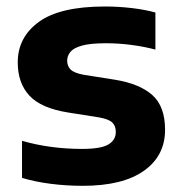

<svg xmlns="http://www.w3.org/2000/svg" viewBox="-20 -576 570 606"><path d="M241 10.5Q189.5 10.5 140.5 4.2Q91.5 -2 49.5 -14.5V-131.5Q138.5 -106 239 -106Q298.5 -106 322 -120Q345.5 -134 345.5 -159.5Q345.5 -179 334.2 -189.5Q323 -200 292.5 -205.5L194.5 -221Q109.5 -234.5 72.8 -274.2Q36 -314 36 -379Q36 -458.5 102.8 -507Q169.5 -555.5 311.5 -555.5Q354 -555.5 396.2 -550.5Q438.5 -545.5 470.5 -536.5V-419.5Q437 -428.5 396.2 -434Q355.5 -439.5 314.5 -439.5Q265 -439.5 238.5 -432Q212 -424.5 202 -412Q192 -399.5 192 -384.5Q192 -367.5 203 -356.5Q214 -345.5 244 -340L342 -324.5Q420 -312 460.5 -276.2Q501 -240.5 501 -166.5Q501 -84 434 -36.8Q367 10.5 241 10.5Z"/></svg>

Font: Encode Sans SmExp
Style: Bold
Weight: 700
Width: 6
Designer: Multiple Designers
Foundry: Impallari Type
Version: Version 3.002; ttfautohint (v1.8.3) -l 8 -r 50 -G 200 -x 14 